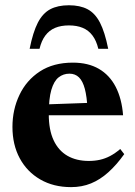

<svg xmlns="http://www.w3.org/2000/svg" viewBox="-20 -716 527 748"><path d="M264 -472Q323.5 -472 365.2 -447.8Q407 -423.5 430.8 -377.5Q454.5 -331.5 459.5 -267H136.5V-308.5L391 -317.5L321 -291Q318.5 -339.5 310.5 -369.8Q302.5 -400 287.8 -414.5Q273 -429 250.5 -429Q226.5 -429 208.2 -414.5Q190 -400 180 -365.8Q170 -331.5 170 -271Q170 -210 188.8 -169.8Q207.5 -129.5 242.5 -109.2Q277.5 -89 326 -89Q349 -89 369.2 -93.5Q389.5 -98 409 -108.2Q428.5 -118.5 448.5 -135.5L464 -115.5Q434 -73.5 402 -44.8Q370 -16 334.5 -1.5Q299 13 257 13Q188.5 13 137 -16.8Q85.5 -46.5 57 -99.2Q28.5 -152 28.5 -221.5Q28.5 -289 55.8 -346.2Q83 -403.5 135.5 -437.8Q188 -472 264 -472ZM248.5 -617Q217.5 -617 194.8 -607.5Q172 -598 156.8 -577.8Q141.5 -557.5 134 -526H95.5Q108.5 -591 127.5 -627.8Q146.5 -664.5 175.8 -680Q205 -695.5 248.5 -695.5Q292 -695.5 321.2 -680Q350.5 -664.5 369.5 -627.8Q388.5 -591 401.5 -526H363Q355.5 -557.5 340.2 -577.8Q325 -598 302.2 -607.5Q279.5 -617 248.5 -617Z"/></svg>

Font: Newsreader 36pt
Style: Bold
Weight: 700
Designer: Hugues Gentile
Foundry: Production Type
Version: Version 1.003